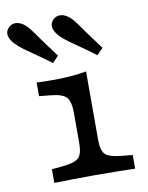

<svg xmlns="http://www.w3.org/2000/svg" viewBox="-118 -725 600 781"><g transform="rotate(-10 182.0 -334.0)"><path d="M170.8 -206.7V-265.3Q170.8 -313.8 154.9 -331.4Q139.1 -349 90.3 -353.7L42.9 -358.4V-414.8Q54.7 -414 71.6 -413.6Q88.5 -413.2 109.6 -413.2Q148.8 -413.2 185.4 -416Q222 -418.8 248.7 -424.4V-414.8V-206.7ZM209.8 -2.4Q157.2 -2.4 118.5 -1.6Q79.8 -0.8 42.9 0V-56.5L90.3 -61.1Q139.1 -65.8 154.9 -81.8Q170.8 -97.7 170.8 -141.5V-206.7H248.7V-141.5Q248.7 -97.7 264.6 -81.8Q280.5 -65.8 329.2 -61.1L376.7 -56.5V0Q339.8 -0.8 301 -1.6Q262.3 -2.4 209.8 -2.4ZM122.3 -481Q88 -506.8 61.2 -525.3Q34.3 -543.8 14.8 -557.9Q-4.7 -572.1 -16.8 -585Q-36.8 -605 -39.8 -623.4Q-42.8 -641.8 -28.2 -656.3Q-14.2 -669.5 4.6 -667.2Q23.5 -664.9 42 -647.9Q52.7 -638 66.6 -618.3Q80.6 -598.6 100.6 -570.7Q120.6 -542.8 147.4 -507.4ZM306 -481Q271.7 -506.8 244.9 -525.3Q218 -543.8 198.5 -557.9Q179 -572.1 166.9 -585Q147 -605 143.9 -623.4Q140.9 -641.8 155.6 -656.3Q169.5 -669.5 188.4 -667.2Q207.2 -664.9 225.7 -647.9Q236.4 -638 250.3 -618.3Q264.3 -598.6 284.3 -570.7Q304.3 -542.8 331.2 -507.4Z"/></g></svg>

Font: Playfair 5pt SemiExpanded Light
Style: Regular
Weight: 300
Width: 6
Designer: Claus Eggers Sørensen
Foundry: Claus Eggers Sørensen
Version: Version 2.203